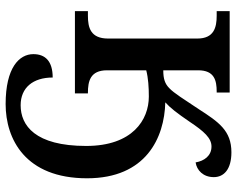

<svg xmlns="http://www.w3.org/2000/svg" viewBox="-98 -484 822 665"><g transform="rotate(90 312.5 -151.0)"><path d="M340 240C461 240 597 172 597 -42C597 -246 457 -310 334 -313C353 -330 371 -353 401 -397C435 -448 458 -473 487 -473C519 -473 537 -448 542 -418C569 -422 593 -444 593 -481C593 -516 566 -542 507 -542C432 -542 402 -498 357 -428C323 -377 302 -343 285 -327C270 -312 253 -306 223 -306V-427C223 -483 258 -491 297 -491H300V-536H18V-491H34C74 -491 113 -482 113 -424V-115C113 -54 75 -45 34 -45H18V0H303V-45H301C261 -45 223 -53 223 -111V-247C250 -254 282 -256 314 -256C394 -256 485 -200 485 -39C485 138 414 188 344 188C283 188 248 145 248 77C191 77 167 103 167 144C167 193 214 240 340 240Z"/></g></svg>

Font: Noto Serif Thai Medium
Style: Regular
Weight: 500
Designer: Monotype Design Team
Foundry: Monotype Imaging Inc.
Version: Version 1.901;PS 001.901;hotconv 1.0.88;makeotf.lib2.5.64775